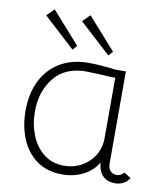

<svg xmlns="http://www.w3.org/2000/svg" viewBox="-82 -785 745 862"><g transform="rotate(10 290.5 -354.0)"><path d="M565 -28Q555 -11 537.5 -2Q520 7 501 7Q465 7 444 -13.5Q423 -34 420 -74Q399 -36 356 -13.5Q313 9 259 9Q190 9 142.5 -25.5Q95 -60 71.5 -117.5Q48 -175 48 -245Q48 -323 77 -381.5Q106 -440 160.5 -472.5Q215 -505 290 -505Q313 -505 348.5 -502.5Q384 -500 411 -496H461V-78Q461 -54 472 -42.5Q483 -31 501 -31Q510 -31 519.5 -36Q529 -41 533 -48ZM419 -460Q403 -459 347 -463L286 -465Q191 -465 140.5 -403Q90 -341 90 -247Q90 -191 109.5 -141.5Q129 -92 167.5 -61.5Q206 -31 260 -31Q309 -31 347 -55Q385 -79 404 -117Q419 -147 419 -186ZM65 -682 98 -715 226 -571 208 -551ZM228 -684 261 -717 389 -573 371 -553Z"/></g></svg>

Font: Bellota Light
Style: Regular
Weight: 300
Designer: Kemie Guaida
Foundry: Kemie Guaida
Version: Version 4.001